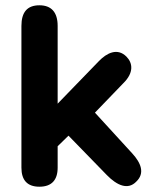

<svg xmlns="http://www.w3.org/2000/svg" viewBox="-20 -698 585 726"><path d="M129 8C175 8 198 -17 198 -64V-145L239 -185L384 -36C423 4 464 21 495 -11C529 -43 513 -82 480 -118L339 -272L446 -383C487 -423 482 -460 458 -484C424 -518 384 -498 354 -467L198 -306V-600C198 -652 174 -678 129 -678C83 -678 61 -652 61 -600V-64C61 -17 83 8 129 8Z"/></svg>

Font: SN Pro
Style: Bold
Weight: 700
Designer: Tobias Whetton
Foundry: Supernotes
Version: Version 1.003;Glyphs 3.3 (3324)